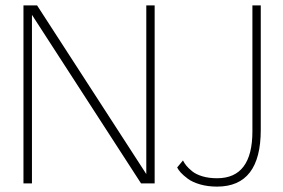

<svg xmlns="http://www.w3.org/2000/svg" viewBox="-20 -680 1051 712"><path d="M503 0 98.5 -625V0H67V-660H117.5L522.5 -34.5V-660H553.5V0ZM947 -198.5Q947 12 785 12Q750.5 12 722 3.8Q693.5 -4.5 676.5 -17.2Q659.5 -30 650.2 -40.2Q641 -50.5 637 -59L658.5 -85Q663.5 -75 670.8 -66Q678 -57 692.2 -45.2Q706.5 -33.5 730.5 -26.2Q754.5 -19 785 -19Q916 -19 916 -193V-660H947Z"/></svg>

Font: League Spartan ExtraLight
Style: Regular
Weight: 200
Foundry: The League of Moveable Type
Version: Version 2.002